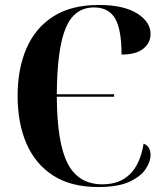

<svg xmlns="http://www.w3.org/2000/svg" viewBox="-20 -744 665 774"><path d="M376 10Q267 10 195 -36Q123 -82 87 -164.5Q51 -247 51 -358Q51 -466 86.5 -548.5Q122 -631 194.5 -677.5Q267 -724 378 -724Q478 -724 532.5 -690Q587 -656 587 -607Q587 -571 557.5 -547.5Q528 -524 470 -524Q470 -625 444 -669.5Q418 -714 359 -714Q279 -714 244.5 -630Q210 -546 209 -364H440V-354H209Q210 -166 253.5 -83.5Q297 -1 393 -1Q532 -1 559 -165Q574 -159 580.5 -147Q587 -135 587 -119Q587 -93 567.5 -63Q548 -33 502 -11.5Q456 10 376 10Z"/></svg>

Font: Noto Serif Display SemiCondensed
Style: Bold
Weight: 700
Width: 4
Designer: Monotype Design Team
Foundry: Monotype Imaging Inc.
Version: Version 2.009